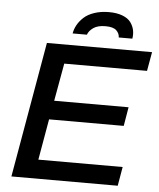

<svg xmlns="http://www.w3.org/2000/svg" viewBox="-58 -918 804 968"><g transform="rotate(5 344.0 -434.0)"><path d="M280.8 -745.1Q284.7 -768.1 296.4 -788.8Q308.1 -809.6 328.1 -827.9Q348.1 -846.2 380.9 -857.2Q413.6 -868.2 454.1 -868.2Q494.6 -868.2 522.9 -857.2Q551.3 -846.2 564.7 -827.9Q578.1 -809.6 582.5 -788.8Q586.9 -768.1 583 -745.1H514.2Q514.2 -765.1 498.3 -780.5Q482.4 -795.9 442.9 -795.9Q403.8 -795.9 381.6 -780.3Q359.4 -764.6 353 -745.1ZM36.1 0 155.8 -686H688L670.9 -589.8H252L217.8 -398.9H594.2L578.1 -303.2H200.2L164.1 -96.2H590.8L574.2 0Z"/></g></svg>

Font: Archivo Medium
Style: Italic
Weight: 500
Italic angle: -10°
Designer: Hector Gatti
Foundry: Omnibus-Type
Version: Version 2.001